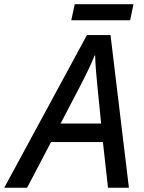

<svg xmlns="http://www.w3.org/2000/svg" viewBox="-77 -878 675 898"><path d="M-57.1 0 329.6 -713.9H439.9L525.9 0H428.2L404.3 -213.4H161.6L49.8 0ZM206.5 -300.3H396L378.9 -471.2Q375.5 -505.4 372.1 -545.4Q368.7 -585.4 368.2 -618.7H365.7Q351.6 -584 333.7 -546.9Q315.9 -509.8 295.4 -470.7ZM256.3 -783.2 272.5 -858.4H547.4L531.7 -783.2Z"/></svg>

Font: Open Sans Medium
Style: Italic
Weight: 500
Italic angle: -12°
Designer: Monotype Design Team
Foundry: Monotype Imaging Inc.
Version: Version 3.000